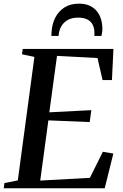

<svg xmlns="http://www.w3.org/2000/svg" viewBox="-31 -1004 657 1024"><path d="M-11 0 -7.5 -27.5 64 -42 152.5 -700.5 86.5 -714.5 90 -743H574L566 -577H516L489 -694.5L273 -706L232 -405L456 -416.5L447.5 -353L227 -362L183.5 -41L448.5 -55.5L517.5 -194.5L573.5 -185L527.5 0ZM390 -984.5Q425 -984.5 449 -972.8Q473 -961 487.5 -941.8Q502 -922.5 508.5 -898.8Q515 -875 515 -850.5Q515 -838.5 513.5 -829.5Q512 -820.5 510 -812.5H472Q472.5 -816 472.8 -820.5Q473 -825 472.5 -833.5Q472 -853.5 463.8 -871Q455.5 -888.5 436.8 -899.2Q418 -910 385.5 -910Q351 -910 328.2 -896.2Q305.5 -882.5 294 -860.2Q282.5 -838 281.5 -812.5H243Q243 -818 243.2 -822.5Q243.5 -827 244 -834Q246.5 -875.5 263.8 -909.8Q281 -944 312.8 -964.2Q344.5 -984.5 390 -984.5Z"/></svg>

Font: Merriweather 96pt Medium
Style: Italic
Weight: 500
Italic angle: -7.8°
Version: Version 2.101